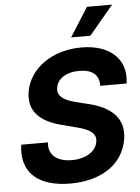

<svg xmlns="http://www.w3.org/2000/svg" viewBox="-63 -1007 780 1066"><g transform="rotate(-5 327.5 -474.5)"><path d="M497.5 -516H644.9C664.4 -648.1 573.2 -737.2 411.2 -737.2C251.8 -737.2 121.1 -649.5 98.7 -517C81.7 -409.8 147 -348.7 264.2 -318.9L340.2 -299C416.5 -280.5 457.4 -256.7 448.9 -208.1C440.3 -155.2 384.2 -118.6 305.4 -118.6C225.5 -118.6 173.3 -155.5 181.1 -228.3H32.3C9.9 -71.7 110.1 10.3 285.9 10.3C463.8 10.3 581.7 -74.6 604 -207.7C624.3 -328.8 543 -393.1 421.5 -421.5L359 -437.1C298.7 -451.3 248.6 -475.5 258.9 -527.3C266.7 -574.6 313.6 -608.7 388.8 -608.7C462.4 -608.7 500 -575.3 497.5 -516ZM360.1 -797.6H467.3L602.6 -959.2H462.7Z"/></g></svg>

Font: Margiela Sans
Style: Bold Italic
Weight: 700
Italic angle: -9.39999°
Designer: Stefan Endress, Andreas Faust
Version: Version 1.100;FEAKit 1.0